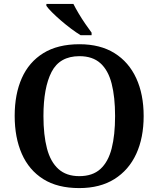

<svg xmlns="http://www.w3.org/2000/svg" viewBox="-20 -951 810 981"><path d="M385 10Q274 10 201 -36Q128 -82 91.5 -165Q55 -248 55 -359Q55 -470 91.5 -552Q128 -634 201.5 -679.5Q275 -725 386 -725Q492 -725 565 -679.5Q638 -634 676 -551.5Q714 -469 714 -358Q714 -247 676 -164.5Q638 -82 564.5 -36Q491 10 385 10ZM385 -51Q453 -51 493 -87.5Q533 -124 550.5 -192.5Q568 -261 568 -358Q568 -455 550.5 -523.5Q533 -592 493 -628Q453 -664 386 -664Q285 -664 243.5 -583.5Q202 -503 202 -358Q202 -261 220 -192.5Q238 -124 278.5 -87.5Q319 -51 385 -51ZM392 -771Q369 -785 343 -804.5Q317 -824 291.5 -846Q266 -868 246 -888Q226 -908 217 -921V-931H355Q366 -909 382 -882Q398 -855 416 -829Q434 -803 448 -784V-771Z"/></svg>

Font: Noto Serif Bengali SemiBold
Style: Regular
Weight: 600
Version: Version 2.003